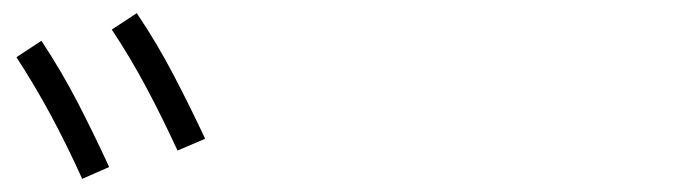

<svg xmlns="http://www.w3.org/2000/svg" viewBox="-20 -876 1040 292"><path d="M250 -647Q227 -697 202.5 -743Q178 -789 150 -831L188 -856Q219 -810 244.5 -761Q270 -712 292 -665ZM105 -604Q82 -655 57.5 -700.5Q33 -746 5 -789L43 -814Q74 -767 99 -718.5Q124 -670 146 -622Z"/></svg>

Font: Murecho Light
Style: Regular
Weight: 300
Designer: Neil Summerour
Foundry: Positype
Version: Version 1.010; ttfautohint (v1.8.3)